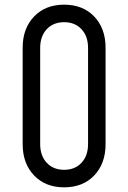

<svg xmlns="http://www.w3.org/2000/svg" viewBox="-20 -786 549 822"><path d="M254.5 16Q174.5 16 125.8 -35Q77 -86 77 -169V-581Q77 -664.5 125.8 -715.2Q174.5 -766 254.5 -766Q335 -766 383.5 -715.2Q432 -664.5 432 -581V-169Q432 -86 383.5 -35Q335 16 254.5 16ZM254.5 -59Q301 -59 329 -89.2Q357 -119.5 357 -169V-581Q357 -630.5 329 -660.8Q301 -691 254.5 -691Q208 -691 180 -660.8Q152 -630.5 152 -581V-169Q152 -119.5 180 -89.2Q208 -59 254.5 -59Z"/></svg>

Font: Mohave
Style: Regular
Weight: 400
Designer: Gumpita Rahayu
Foundry: Tokotype
Version: Version 2.003; ttfautohint (v1.8.3)